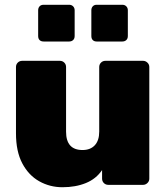

<svg xmlns="http://www.w3.org/2000/svg" viewBox="-20 -775 697 805"><path d="M242 10Q189 10 144.5 -15Q100 -40 73.5 -90Q47 -140 47 -216V-494Q47 -505 54.5 -512.5Q62 -520 73 -520H231Q242 -520 249.5 -512.5Q257 -505 257 -494V-223Q257 -146 326 -146Q359 -146 377.5 -166Q396 -186 396 -223V-494Q396 -505 403.5 -512.5Q411 -520 422 -520H580Q590 -520 598 -512.5Q606 -505 606 -494V-26Q606 -15 598 -7.5Q590 0 580 0H434Q423 0 415.5 -7.5Q408 -15 408 -26V-62Q383 -25 340 -7.5Q297 10 242 10ZM385 -601Q375 -601 369 -607Q363 -613 363 -624V-732Q363 -742 369 -748.5Q375 -755 385 -755H493Q503 -755 509.5 -748.5Q516 -742 516 -732V-624Q516 -613 509.5 -607Q503 -601 493 -601ZM163 -601Q152 -601 146 -607Q140 -613 140 -624V-732Q140 -742 146 -748.5Q152 -755 163 -755H270Q280 -755 286.5 -748.5Q293 -742 293 -732V-624Q293 -613 286.5 -607Q280 -601 270 -601Z"/></svg>

Font: Rubik Light ExtraBold
Style: Regular
Weight: 800
Version: Version 2.104